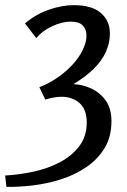

<svg xmlns="http://www.w3.org/2000/svg" viewBox="-75 -530 495 746"><path d="M212 -510Q282 -510 317 -479.5Q352 -449 352 -400Q352 -362 336 -327.5Q320 -293 288.5 -262Q257 -231 210 -203Q246 -202 280 -186Q314 -170 336 -139Q358 -108 358 -59Q358 2 331 46Q304 90 259.5 120Q215 150 161 167Q107 184 52 190.5Q-3 197 -50 196L-55 152Q-1 149 55 137Q111 125 157.5 100.5Q204 76 233 38Q262 0 262 -54Q262 -105 234 -129.5Q206 -154 164 -154Q136 -154 101 -143L78 -191Q120 -208 153.5 -232Q187 -256 211 -283.5Q235 -311 248 -339Q261 -367 261 -392Q261 -416 246.5 -431Q232 -446 200 -446Q166 -446 127.5 -428Q89 -410 66 -382L22 -439Q63 -474 114 -492Q165 -510 212 -510Z"/></svg>

Font: Rosario Light Light
Style: Regular
Weight: 300
Version: Version 1.101; ttfautohint (v1.8.1.43-b0c9)